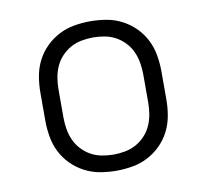

<svg xmlns="http://www.w3.org/2000/svg" viewBox="-65 -599 730 678"><g transform="rotate(-10 300.0 -260.0)"><path d="M300 8Q271 8 242 3Q213 -2 187 -15.5Q161 -29 140 -50Q119 -71 106 -97Q93 -123 88 -152Q83 -181 83 -210V-310Q83 -339 88 -368Q93 -397 106 -423Q119 -449 140 -470Q161 -491 187 -504.5Q213 -518 242 -523Q271 -528 300 -528Q329 -528 358 -523Q387 -518 413 -504.5Q439 -491 460 -470Q481 -449 494 -423Q507 -397 512 -368Q517 -339 517 -310V-210Q517 -181 512 -152Q507 -123 494 -97Q481 -71 460 -50Q439 -29 413 -15.5Q387 -2 358 3Q329 8 300 8ZM300 -50Q321 -50 342 -54Q363 -58 381 -68Q399 -78 413.5 -93.5Q428 -109 436.5 -128Q445 -147 448.5 -168Q452 -189 452 -210V-310Q452 -331 448.5 -352Q445 -373 436.5 -392Q428 -411 413.5 -426.5Q399 -442 381 -452Q363 -462 342 -466Q321 -470 300 -470Q279 -470 258 -466Q237 -462 219 -452Q201 -442 186.5 -426.5Q172 -411 163.5 -392Q155 -373 151.5 -352Q148 -331 148 -310V-210Q148 -189 151.5 -168Q155 -147 163.5 -128Q172 -109 186.5 -93.5Q201 -78 219 -68Q237 -58 258 -54Q279 -50 300 -50Z"/></g></svg>

Font: Iosevka Aile Custom Light
Style: Regular
Weight: 300
Designer: Belleve Invis
Foundry: Belleve Invis
Version: Version 17.0.2; ttfautohint (v1.8.3)